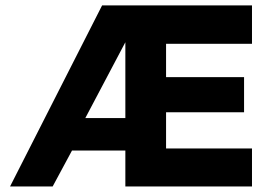

<svg xmlns="http://www.w3.org/2000/svg" viewBox="-20 -670 970 690"><path d="M885.6 -650.5H346.9L16.2 0H169.3L238.8 -129.1H430.5V0H885.6V-136.5H576.8V-266.5H857.1V-392.7H576.8V-512.7H885.6ZM286.6 -245.7 430.5 -518.2V-245.7Z"/></svg>

Font: Overused Grotesk Light
Style: Regular
Weight: 300
Designer: RandomMaerks
Version: Version 0.005